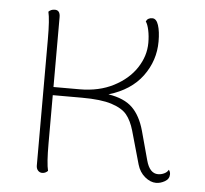

<svg xmlns="http://www.w3.org/2000/svg" viewBox="-43 -557 650 610"><g transform="rotate(5 281.5 -252.0)"><path d="M518 -23Q518 -8 504 0Q490 8 476 8Q458 8 440.5 -6.5Q423 -21 416 -45L386 -151Q377 -182 362 -200.5Q347 -219 313 -230Q279 -241 218 -241H125V-87Q125 -24 131 0Q123 8 113 8Q105 8 99.5 2Q94 -4 94 -14V-417Q94 -480 88 -504Q96 -512 108 -512Q125 -512 125 -490V-267H208Q270 -267 316.5 -291Q363 -315 388 -353Q413 -391 413 -433Q413 -455 409 -473.5Q405 -492 399 -500Q404 -512 419 -512Q432 -512 438.5 -492Q445 -472 445 -440Q445 -379 408.5 -329.5Q372 -280 301 -259Q352 -251 378 -225.5Q404 -200 417 -153L442 -61Q453 -20 480 -20Q490 -20 499.5 -24.5Q509 -29 513 -37Q518 -31 518 -23Z"/></g></svg>

Font: Arima Madurai Thin
Style: Regular
Weight: 250
Designer: Joana Correia and Natanael Gama
Foundry: NDISCOVER
Version: Version 1.019; ttfautohint (v1.5) -l 7 -r 28 -G 50 -x 13 -D 